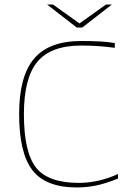

<svg xmlns="http://www.w3.org/2000/svg" viewBox="-20 -817 575 843"><path d="M327 -14Q369 -14 413 -24Q457 -34 498 -53V-33Q444 -11 402 -2.5Q360 6 317 6Q181 6 122.5 -69.5Q64 -145 64 -316Q64 -482 129.5 -559.5Q195 -637 337 -637Q383 -637 419 -635Q455 -633 484 -628V-607Q448 -612 412.5 -614.5Q377 -617 337 -617Q203 -617 144 -545.5Q85 -474 85 -316Q85 -149 138 -81.5Q191 -14 327 -14ZM187 -797H213L329 -714L445 -797H471L341 -696H317Z"/></svg>

Font: Blinker Thin
Style: Regular
Weight: 100
Designer: Juergen Huber
Foundry: supertype
Version: Version 1.017;hotconv 1.0.117;makeotfexe 2.5.65602